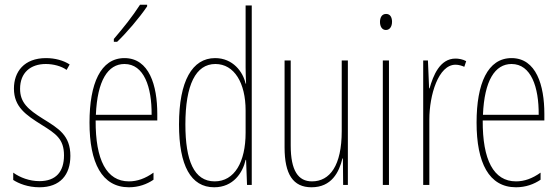

<svg xmlns="http://www.w3.org/2000/svg" viewBox="-20 -783 2371 813"><path d="M278 -123C278 -210 228 -239 162 -280C98 -320 65 -349 65 -407C65 -475 109 -512 174 -512C206 -512 240 -503 262 -487L275 -510C249 -527 213 -537 175 -537C82 -537 39 -479 39 -408C39 -330 90 -296 157 -254C216 -217 251 -195 251 -125C251 -56 217 -16 147 -16C105 -16 65 -31 36 -52V-21C59 -6 98 10 147 10C235 10 278 -43 278 -123Z M603 -756V-763H573C539 -711 507 -671 462 -618V-606H476C515 -643 570 -707 603 -756ZM507 -537C406 -537 359 -429 359 -264C359 -94 411 10 526 10C567 10 602 -3 630 -22V-52C595 -27 561 -15 526 -15C431 -15 384 -106 385 -273H646V-301C646 -421 612 -537 507 -537ZM507 -512C590 -512 623 -414 622 -297H386C392 -442 437 -512 507 -512Z M887 10C968 10 1008 -52 1020 -106H1022L1026 0H1046V-760H1020V-497C1020 -475 1021 -454 1022 -429H1020C1009 -479 966 -537 891 -537C794 -537 738 -440 738 -256C738 -82 788 10 887 10ZM889 -15C801 -15 765 -104 765 -256C765 -424 809 -512 892 -512C972 -512 1020 -432 1020 -315V-221C1020 -97 973 -15 889 -15Z M1453 -527H1427V-228C1427 -82 1377 -15 1301 -15C1243 -15 1211 -60 1211 -167V-527H1185V-159C1185 -45 1221 10 1299 10C1384 10 1416 -54 1430 -112H1432L1433 0H1453Z M1615 -724C1595 -724 1589 -706 1589 -690C1589 -672 1597 -656 1614 -656C1630 -656 1640 -670 1640 -691C1640 -707 1634 -724 1615 -724ZM1627 -527H1601V0H1627Z M1909 -535C1842 -535 1814 -462 1799 -409H1797L1792 -527H1772V0H1798V-277C1798 -380 1836 -509 1909 -509C1923 -509 1938 -504 1946 -500L1954 -524C1940 -532 1922 -535 1909 -535Z M2146 -537C2045 -537 1998 -429 1998 -264C1998 -94 2050 10 2165 10C2206 10 2241 -3 2269 -22V-52C2234 -27 2200 -15 2165 -15C2070 -15 2023 -106 2024 -273H2285V-301C2285 -421 2251 -537 2146 -537ZM2146 -512C2229 -512 2262 -414 2261 -297H2025C2031 -442 2076 -512 2146 -512Z"/></svg>

Font: Noto Sans Devanagari ExtraCondensed Thin
Style: Regular
Weight: 100
Width: 2
Designer: Jelle Bosma - Monotype Design Team
Foundry: Monotype Imaging Inc.
Version: Version 2.004